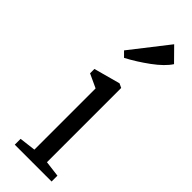

<svg xmlns="http://www.w3.org/2000/svg" viewBox="-286 -887 907 907"><g transform="rotate(45 167.0 -434.0)"><path d="M59 0ZM141 -49V-458L72 -490V-519L204 -555L225 -545V-49L305 -39V0H59V-39ZM256 -868 322 -801Q298 -764 243.5 -724Q189 -684 134 -655L109 -680Z"/></g></svg>

Font: Grenzecho Serif
Style: Serif-Regular
Weight: 400
Designer: Dan Reynolds
Foundry: Dan Reynolds
Version: Version 1.001; ttfautohint (v1.1) -l 5 -r 5 -G 72 -x 0 -D la